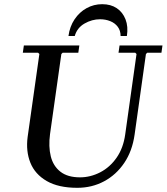

<svg xmlns="http://www.w3.org/2000/svg" viewBox="-20 -887 796 917"><path d="M551 -670H756L751 -635H683L677 -629L623 -245Q612 -166 573.5 -109Q535 -52 477 -21Q419 10 349 10Q259 10 203 -22.5Q147 -55 125 -110Q103 -165 112 -233L168 -629L162 -635H89L94 -670H359L354 -635H279L273 -629L219 -247Q211 -187 222.5 -140.5Q234 -94 268.5 -67Q303 -40 362 -40Q412 -40 458.5 -64Q505 -88 537 -134Q569 -180 578 -245L632 -629L626 -635H546ZM337 -715H307Q313 -760 336 -794.5Q359 -829 393.5 -848Q428 -867 468 -867Q509 -867 537.5 -848Q566 -829 579.5 -794.5Q593 -760 586 -715H556Q556 -741 542.5 -759Q529 -777 506.5 -786Q484 -795 458 -795Q419 -795 383.5 -774.5Q348 -754 337 -715Z"/></svg>

Font: Brygada 1918 Medium
Style: Italic
Weight: 500
Italic angle: -8°
Designer: Mateusz Machalski | Borys Kosmynka | Przemek Hoffer
Foundry: NIEPODLEGLA 2018
Version: Version 3.006